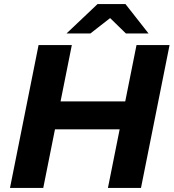

<svg xmlns="http://www.w3.org/2000/svg" viewBox="-20 -921 851 941"><path d="M649 -700H811L671 0H509ZM192 0H29L169 -700H332ZM579 -287H238L265 -424H606ZM306 -757 458 -901H595L708 -757H597L474 -877H577L423 -757Z"/></svg>

Font: Montserrat Thin
Style: Bold Italic
Weight: 700
Italic angle: -11.3°
Version: Version 9.000